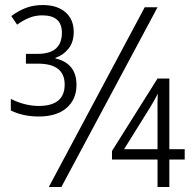

<svg xmlns="http://www.w3.org/2000/svg" viewBox="-20 -743 768 763"><path d="M174 0H224L606 -714H555ZM606 0H653V-109H714V-150H653V-431H606L425 -143V-109H606ZM473 -150 577 -317Q586 -332 594 -346Q602 -360 607 -371Q606 -354 606 -335Q606 -316 606 -293V-150ZM134 -280Q205 -280 244.5 -314Q284 -348 284 -406Q284 -491 200 -511V-513Q232 -524 252.5 -550Q273 -576 273 -616Q273 -666 240 -694.5Q207 -723 150 -723Q112 -723 81.5 -711Q51 -699 25 -679L48 -645Q71 -662 95.5 -672Q120 -682 148 -682Q226 -682 226 -613Q226 -529 130 -529H83V-490H131Q237 -490 237 -407Q237 -322 134 -322Q79 -322 23 -350V-304Q71 -280 134 -280Z"/></svg>

Font: Noto Sans UI SemiCondensed Light
Style: Regular
Weight: 300
Width: 4
Designer: Monotype Design Team
Foundry: Monotype Imaging Inc.
Version: Version 1.901